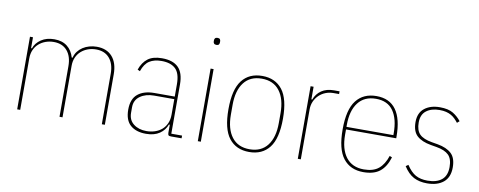

<svg xmlns="http://www.w3.org/2000/svg" viewBox="-63 -1014 3287 1318"><g transform="rotate(10 1580.5 -355.0)"><path d="M94 0V-506H115V-430H121Q134 -468 171 -493Q208 -518 263 -518Q317 -518 352 -491Q387 -464 401 -415H407Q413 -440 427.5 -459Q442 -478 462 -491Q482 -504 507 -511Q532 -518 558 -518Q628 -518 666.5 -474.5Q705 -431 705 -352V0H684V-352Q684 -421 650.5 -460Q617 -499 557 -499Q527 -499 500.5 -489.5Q474 -480 453.5 -462Q433 -444 421.5 -418Q410 -392 410 -359V0H389V-352Q389 -421 355.5 -460Q322 -499 262 -499Q232 -499 205.5 -489.5Q179 -480 158.5 -462Q138 -444 126.5 -418Q115 -392 115 -359V0Z M1167 0Q1153 0 1148.5 -4.5Q1144 -9 1144 -23V-78H1138Q1124 -38 1087.5 -13Q1051 12 993 12Q924 12 884.5 -22.5Q845 -57 845 -131Q845 -205 887 -239.5Q929 -274 1003 -274H1144V-359Q1144 -436 1110.5 -467.5Q1077 -499 1013 -499Q962 -499 929 -478Q896 -457 878 -404L861 -412Q879 -464 914.5 -491Q950 -518 1013 -518Q1089 -518 1127 -480.5Q1165 -443 1165 -362V-19H1240V0ZM993 -7Q1024 -7 1051.5 -16Q1079 -25 1099.5 -42.5Q1120 -60 1132 -86.5Q1144 -113 1144 -148V-256H1003Q945 -256 906.5 -228.5Q868 -201 868 -151V-112Q868 -62 903.5 -34.5Q939 -7 993 -7Z M1364 -673Q1352 -673 1347 -679Q1342 -685 1342 -693V-702Q1342 -710 1347 -716Q1352 -722 1364 -722Q1376 -722 1380.5 -716Q1385 -710 1385 -702V-693Q1385 -685 1380.5 -679Q1376 -673 1364 -673ZM1353 -506H1374V0H1353Z M1712 12Q1621 12 1571.5 -51.5Q1522 -115 1522 -253Q1522 -391 1571.5 -454.5Q1621 -518 1712 -518Q1803 -518 1852.5 -454.5Q1902 -391 1902 -253Q1902 -115 1852.5 -51.5Q1803 12 1712 12ZM1712 -7Q1793 -7 1836 -63Q1879 -119 1879 -219V-287Q1879 -387 1836 -443Q1793 -499 1712 -499Q1631 -499 1588 -443Q1545 -387 1545 -287V-219Q1545 -119 1588 -63Q1631 -7 1712 -7Z M2050 0V-506H2071V-418H2077Q2092 -459 2126.5 -482.5Q2161 -506 2213 -506H2252V-487H2213Q2184 -487 2158.5 -477Q2133 -467 2113.5 -448.5Q2094 -430 2082.5 -404.5Q2071 -379 2071 -348V0Z M2508 12Q2417 12 2367.5 -51.5Q2318 -115 2318 -253Q2318 -391 2367.5 -454.5Q2417 -518 2508 -518Q2599 -518 2645 -454.5Q2691 -391 2691 -266V-256H2341V-219Q2341 -119 2384 -63Q2427 -7 2508 -7Q2574 -7 2611 -37.5Q2648 -68 2668 -129L2685 -122Q2665 -55 2623.5 -21.5Q2582 12 2508 12ZM2508 -499Q2427 -499 2384 -443Q2341 -387 2341 -287V-274H2668V-287Q2668 -387 2628.5 -443Q2589 -499 2508 -499Z M2952 12Q2898 12 2859 -8.5Q2820 -29 2788 -79L2805 -91Q2836 -44 2869.5 -25.5Q2903 -7 2952 -7Q3016 -7 3051 -36Q3086 -65 3086 -125Q3086 -182 3059 -208.5Q3032 -235 2974 -245L2933 -252Q2869 -263 2835.5 -293.5Q2802 -324 2802 -389Q2802 -453 2843 -485.5Q2884 -518 2950 -518Q3009 -518 3042.5 -497.5Q3076 -477 3099 -447L3083 -433Q3072 -447 3060 -459Q3048 -471 3032.5 -480Q3017 -489 2997 -494Q2977 -499 2951 -499Q2894 -499 2859 -472Q2824 -445 2824 -390Q2824 -335 2850.5 -308.5Q2877 -282 2937 -272L2978 -265Q3041 -254 3074.5 -223Q3108 -192 3108 -126Q3108 -57 3066 -22.5Q3024 12 2952 12Z"/></g></svg>

Font: IBM Plex Sans Cond Thin
Style: Regular
Weight: 100
Width: 3
Designer: Mike Abbink, Paul van der Laan, Pieter van Rosmalen
Foundry: Bold Monday
Version: Version 1.3